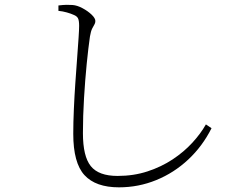

<svg xmlns="http://www.w3.org/2000/svg" viewBox="-20 -760 1040 815"><path d="M293 -696.8Q281.7 -702.1 263.4 -707.3Q245.1 -712.4 228 -713.9V-736.8Q248 -739.3 262.5 -739.5Q276.9 -739.7 288.1 -738.8Q307.6 -737.3 330.1 -725.3Q352.5 -713.4 368.7 -698Q384.8 -682.6 384.8 -670.9Q384.8 -662.1 380.6 -655.8Q376.5 -649.4 371.1 -638.4Q365.7 -627.4 361.8 -605Q355 -558.1 348.1 -489.5Q341.3 -420.9 336.7 -344Q332 -267.1 332 -194.8Q332 -96.2 365.5 -54.7Q398.9 -13.2 479 -13.2Q547.4 -13.2 606.2 -32.5Q665 -51.8 712.9 -83.5Q760.7 -115.2 796.4 -154.1Q832 -192.9 854 -231.9L877.9 -215.8Q839.4 -139.2 779.1 -82.8Q718.8 -26.4 643.3 4.4Q567.9 35.2 484.9 35.2Q386.2 35.2 338.6 -16.6Q291 -68.4 291 -191.9Q291 -240.2 293.5 -295.9Q295.9 -351.6 299.8 -407.7Q303.7 -463.9 307.4 -513.4Q311 -563 313.5 -598.9Q315.9 -634.8 315.9 -649.9Q315.9 -673.8 310.8 -682.9Q305.7 -691.9 293 -696.8Z"/></svg>

Font: Source Han Serif CN ExtraLight
Style: Regular
Weight: 250
Designer: Ryoko NISHIZUKA  (kana & ideographs); Frank Grießhammer (Latin, Greek & Cyrillic); Wenlong ZHANG  (bopomofo); Sandoll Co
Foundry: Adobe Systems Incorporated
Version: Version 1.001;PS 1.001;hotconv 16.6.54;makeotf.lib2.5.65590